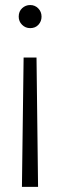

<svg xmlns="http://www.w3.org/2000/svg" viewBox="-20 -520 232 744"><path d="M97 -411Q78.5 -411 65.5 -424Q52.5 -437 52.5 -455.5Q52.5 -476 65.8 -488.2Q79 -500.5 97 -500.5Q115.5 -500.5 128.2 -487.5Q141 -474.5 141 -455.5Q141 -437.5 129 -424.2Q117 -411 97 -411ZM127.5 204H65L71.5 -297H121.5Z"/></svg>

Font: Acari Sans Neue
Style: Regular
Weight: 400
Designer: Alfredo Marco Pradil (font), Cristiano Sobral (main changes)
Foundry: Hanken Design Co. (font), Cristiano Sobral (main changes)
Version: Version 2.459;March 19, 2022;FontCreator 14.0.0.2808 64-bit;